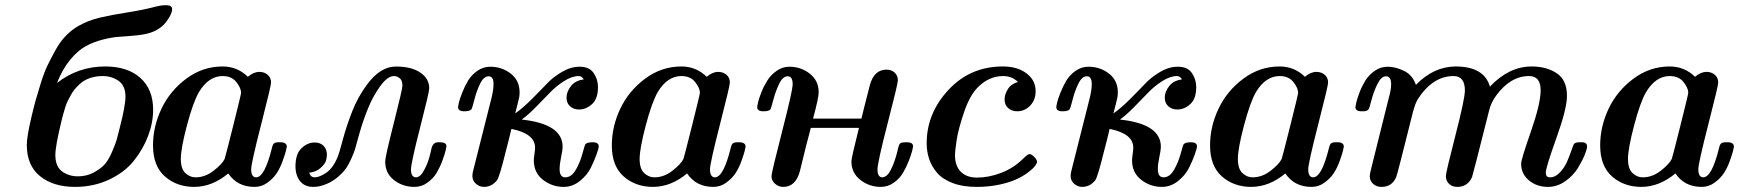

<svg xmlns="http://www.w3.org/2000/svg" viewBox="-20 -714 6748 745"><path d="M84 -151.9Q84 -185.1 103 -264.2Q112.8 -305.2 118.9 -326.7Q125 -348.1 137.9 -390.1Q150.9 -432.1 163.8 -459Q176.8 -485.8 194.8 -518.8Q212.9 -551.8 235.8 -575.4Q258.8 -599.1 285.2 -613.8Q322.3 -634.8 366.2 -645.3Q410.2 -655.8 474.1 -665.8Q538.1 -675.8 586.9 -689Q606 -693.8 620.1 -693.8H625Q647.9 -693.8 647.9 -678.2Q647.9 -660.2 626 -630.6Q604 -601.1 565.9 -587.9Q543.9 -580.1 509.5 -576.7Q475.1 -573.2 445.1 -571.5Q415 -569.8 378.4 -560.3Q341.8 -550.8 312 -534.4Q282.2 -518.1 252.2 -481.9Q222.2 -445.8 201.2 -392.1Q283.2 -456.1 388.2 -456.1Q475.1 -456.1 524.7 -411.6Q574.2 -367.2 574.2 -288.1Q574.2 -238.3 554.7 -186.5Q535.2 -134.8 499 -89.8Q462.9 -44.9 402.8 -16.8Q342.8 11.2 271 11.2Q187 11.2 135.5 -30.3Q84 -71.8 84 -151.9ZM194.8 -112.8Q194.8 -67.9 220.9 -48.8Q247.1 -29.8 282.2 -29.8Q316.4 -29.8 343.3 -44.4Q370.1 -59.1 385 -75Q399.9 -90.8 414.1 -123.3Q428.2 -155.8 432.1 -169.4Q436 -183.1 443.8 -214.8Q466.8 -302.7 466.8 -338.9Q466.8 -381.8 439.9 -400.4Q413.1 -418.9 377.9 -418.9Q358.9 -418.9 342.5 -415Q326.2 -411.1 313 -404.5Q299.8 -397.9 288.3 -387Q276.9 -376 269 -366.5Q261.2 -356.9 253.7 -343Q246.1 -329.1 241.5 -319.6Q236.8 -310.1 232.4 -294.9Q228 -279.8 226.1 -273.4Q224.1 -267.1 220.9 -254.6Q217.8 -242.2 217.8 -241.2Q194.8 -147 194.8 -112.8Z M573.7 -149.9Q573.7 -223.1 606.7 -292.5Q639.6 -361.8 703.1 -408.9Q766.6 -456.1 843.8 -456.1Q900.9 -456.1 941.9 -416Q963.9 -435.1 986.8 -435.1Q1004.9 -435.1 1018.3 -424.1Q1031.7 -413.1 1031.7 -393.1Q1031.7 -380.9 993.2 -230.5Q954.6 -80.1 954.6 -57.1Q954.6 -26.4 973.6 -25.9Q1006.8 -25.9 1034.7 -138.2Q1037.6 -152.3 1042.7 -157.2Q1047.9 -162.1 1062.5 -162.1H1066.9Q1092.8 -162.1 1092.8 -145Q1091.8 -139.2 1089.4 -128.7Q1086.9 -118.2 1077.4 -91.1Q1067.9 -64 1054.7 -43.5Q1041.5 -22.9 1018.6 -5.9Q995.6 11.2 967.8 11.2Q900.9 11.2 865.7 -41Q803.7 10.7 733.9 11.2Q666 11.2 619.9 -29.3Q573.7 -69.8 573.7 -149.9ZM681.6 -97.2Q681.6 -59.1 699.2 -42.5Q716.8 -25.9 738.8 -25.9Q775.9 -25.9 808.8 -51.5Q841.8 -77.1 851.6 -97.2Q853.5 -101.1 884.5 -224.6Q915.5 -348.1 915.5 -354Q915.5 -372.1 897.2 -395.5Q878.9 -418.9 843.8 -418.9Q789.6 -418.9 752 -356.9Q729 -316.9 705.3 -227.1Q681.6 -137.2 681.6 -97.2Z M1126.5 -68.8Q1126.5 -116.7 1149.9 -138.9Q1173.3 -161.1 1200.7 -161.1Q1223.6 -161.1 1236.1 -147.5Q1248.5 -133.8 1248.5 -113.8Q1248.5 -102.5 1244.6 -89.8Q1240.7 -77.1 1223.6 -62Q1206.5 -46.9 1179.7 -43.9Q1185.5 -25.9 1200.7 -25.9Q1219.7 -25.9 1245.6 -43.5Q1271.5 -61 1289.6 -103Q1296.4 -120.1 1310.5 -173.1Q1324.7 -226.1 1346.7 -282Q1368.7 -337.9 1403.3 -384.8Q1455.1 -455.6 1515.4 -455.8Q1575.7 -456.1 1610.6 -432.6Q1645.5 -409.2 1645.5 -371.1Q1645.5 -356.9 1610.1 -219Q1574.7 -81.1 1574.7 -56.2Q1574.7 -26.4 1593.8 -25.9Q1611.8 -25.9 1627.4 -57.1Q1638.7 -78.1 1645 -100.6Q1651.4 -123 1653.6 -135Q1655.8 -147 1662.1 -154.5Q1668.5 -162.1 1681.6 -162.1H1687.5Q1712.4 -162.1 1712.4 -146Q1712.4 -144 1709 -129.6Q1705.6 -115.2 1696.5 -90.6Q1687.5 -65.9 1674.6 -43.9Q1661.6 -22 1638.7 -5.4Q1615.7 11.2 1588.4 11.2Q1542.5 11.2 1508.5 -15.4Q1474.6 -42 1474.6 -87.9Q1474.6 -105 1508.1 -236.6Q1541.5 -368.2 1541.5 -381.8Q1541.5 -401.9 1531 -410.4Q1520.5 -418.9 1508.8 -418.9Q1483.9 -418.9 1455.8 -380.4Q1427.7 -341.8 1408.2 -293.9Q1388.7 -246.1 1374.5 -195.8Q1373.5 -193.8 1367.4 -170.4Q1361.3 -147 1357.4 -134.5Q1353.5 -122.1 1343 -98.1Q1332.5 -74.2 1321 -58.6Q1309.6 -43 1290 -26.4Q1270.5 -9.8 1246.6 0Q1220.7 11.2 1195.3 11.2Q1162.1 11.2 1144.3 -11.2Q1126.5 -33.7 1126.5 -68.8Z M1757.3 -298.8Q1757.3 -301.8 1760.7 -316.4Q1764.2 -331.1 1773.7 -355Q1783.2 -378.9 1796.1 -400.9Q1809.1 -422.9 1832 -439Q1855 -455.1 1882.3 -455.1Q1927.2 -455.1 1961.7 -428.5Q1996.1 -401.9 1996.1 -356Q1996.1 -344.7 1994.6 -336.4Q1993.2 -328.1 1988.3 -310.1Q1983.4 -292 1979 -273.9Q2006.8 -293 2041.5 -327.4Q2076.2 -361.8 2100.6 -387.9Q2125 -414.1 2159.7 -434.6Q2194.3 -455.1 2229 -455.1Q2267.1 -455.1 2283.7 -430.4Q2300.3 -405.8 2300.3 -376Q2300.3 -331.1 2277.3 -310.1Q2254.4 -289.1 2227.1 -289.1Q2206.1 -289.1 2192.1 -301.5Q2178.2 -314 2178.2 -335Q2178.2 -357.9 2195.3 -379.9Q2212.4 -401.9 2245.1 -405.8Q2237.3 -418.9 2226.1 -418.9Q2199.2 -418.9 2168.7 -399.4Q2138.2 -379.9 2114.7 -355.5Q2091.3 -331.1 2059.8 -299.1Q2028.3 -267.1 2005.4 -251V-250Q2163.6 -232.9 2163.1 -144Q2163.1 -131.8 2157.2 -104.5Q2151.4 -77.1 2151.4 -58.1Q2151.4 -25.9 2173.3 -25.9Q2197.3 -25.9 2214.1 -54.9Q2231 -84 2240 -117.9Q2249 -151.9 2252 -154.8Q2257.8 -161.6 2279.3 -162.1Q2303.2 -162.1 2303.2 -146Q2303.2 -139.2 2295.2 -116Q2287.1 -92.8 2272.7 -63.5Q2258.3 -34.2 2229.7 -11.5Q2201.2 11.2 2167 11.2Q2122.1 11.2 2086.7 -16.4Q2051.3 -43.9 2051.3 -91.8Q2051.3 -99.6 2053.7 -116.2Q2056.2 -132.8 2056.2 -141.1Q2056.2 -195.3 1964.4 -213.9Q1956.5 -179.7 1943.4 -129.9Q1917.5 -24.9 1908.2 -14.2Q1888.2 10.7 1858.4 11.2Q1840.3 11.2 1826.7 -1Q1813 -13.2 1813 -30.8Q1813 -43 1819.3 -64.9L1886.2 -330.1Q1895 -364.3 1895 -388.2Q1895 -418 1876 -418Q1856.9 -418 1843 -389.4Q1829.1 -360.8 1820.6 -326.9Q1812 -293 1809.1 -290Q1803.2 -282.2 1782.2 -282.2Q1757.3 -281.7 1757.3 -298.8Z M2354 -149.9Q2354 -223.1 2387 -292.5Q2419.9 -361.8 2483.4 -408.9Q2546.9 -456.1 2624 -456.1Q2681.2 -456.1 2722.2 -416Q2744.1 -435.1 2767.1 -435.1Q2785.2 -435.1 2798.6 -424.1Q2812 -413.1 2812 -393.1Q2812 -380.9 2773.4 -230.5Q2734.9 -80.1 2734.9 -57.1Q2734.9 -26.4 2753.9 -25.9Q2787.1 -25.9 2814.9 -138.2Q2817.9 -152.3 2823 -157.2Q2828.1 -162.1 2842.8 -162.1H2847.2Q2873 -162.1 2873 -145Q2872.1 -139.2 2869.6 -128.7Q2867.2 -118.2 2857.7 -91.1Q2848.1 -64 2835 -43.5Q2821.8 -22.9 2798.8 -5.9Q2775.9 11.2 2748 11.2Q2681.2 11.2 2646 -41Q2584 10.7 2514.2 11.2Q2446.3 11.2 2400.1 -29.3Q2354 -69.8 2354 -149.9ZM2461.9 -97.2Q2461.9 -59.1 2479.5 -42.5Q2497.1 -25.9 2519 -25.9Q2556.2 -25.9 2589.1 -51.5Q2622.1 -77.1 2631.8 -97.2Q2633.8 -101.1 2664.8 -224.6Q2695.8 -348.1 2695.8 -354Q2695.8 -372.1 2677.5 -395.5Q2659.2 -418.9 2624 -418.9Q2569.8 -418.9 2532.2 -356.9Q2509.3 -316.9 2485.6 -227.1Q2461.9 -137.2 2461.9 -97.2Z M2918 -298.8Q2918 -301.8 2921.4 -316.9Q2924.8 -332 2934.3 -356Q2943.8 -379.9 2957.3 -401.4Q2970.7 -422.9 2993.2 -439Q3015.6 -455.1 3043 -455.1Q3087.9 -455.1 3122.3 -428Q3156.7 -400.9 3156.7 -356Q3156.7 -334 3134.8 -253.9H3321.8L3322.8 -254.9Q3325.7 -269 3355 -382.8Q3371.1 -443.8 3419.9 -443.8Q3439 -443.8 3451.4 -432.4Q3463.9 -420.9 3463.9 -401.9Q3463.9 -388.7 3424.3 -235.8Q3384.8 -83 3384.8 -56.2Q3384.8 -26.4 3403.8 -25.9Q3409.7 -25.9 3416.3 -30Q3422.9 -34.2 3427.2 -40Q3431.6 -45.9 3436.8 -55.9Q3441.9 -65.9 3445.3 -74Q3448.7 -82 3452.4 -93.5Q3456.1 -105 3458 -111.6Q3460 -118.2 3462.4 -128.2Q3464.8 -138.2 3464.8 -139.2Q3468.8 -155.3 3474.4 -158.7Q3480 -162.1 3499 -162.1Q3522.9 -162.1 3522.9 -146Q3522.9 -143.1 3519.3 -128.4Q3515.6 -113.8 3506.1 -89.4Q3496.6 -64.9 3483.6 -43Q3470.7 -21 3447.8 -4.9Q3424.8 11.2 3397.9 11.2Q3353 11.2 3318.4 -15.9Q3283.7 -43 3283.7 -87.9Q3283.7 -102.1 3313 -217.8H3126Q3125 -211.9 3121.3 -199Q3117.7 -186 3107.7 -147.5Q3097.7 -108.9 3084 -50.8Q3067.9 11.2 3019 11.2Q3001 11.2 2987.3 -1Q2973.6 -13.2 2973.6 -30.8Q2973.6 -43.9 3014.6 -203.4Q3055.7 -362.8 3055.7 -387.2Q3055.7 -418 3036.6 -418Q3017.6 -418 3003.7 -389.4Q2989.7 -360.8 2980.7 -326.9Q2971.7 -293 2969.7 -290Q2963.9 -282.2 2942.9 -282.2Q2918 -281.7 2918 -298.8Z M3575.7 -158.2Q3575.7 -274.4 3660.2 -365.2Q3744.6 -456.1 3871.6 -456.1Q3927.7 -456.1 3963.1 -429.4Q3998.5 -402.8 3998.5 -359.9Q3998.5 -326.7 3977.5 -304.4Q3956.5 -282.2 3926.8 -282.2Q3905.8 -282.2 3891.8 -294.7Q3877.9 -307.1 3877.9 -328.1Q3877.9 -347.2 3890.4 -367.7Q3902.8 -388.2 3929.7 -396Q3906.7 -418.9 3872.6 -418.9Q3817.4 -418.9 3773.9 -375Q3743.2 -344.2 3720.9 -279.1Q3698.7 -213.9 3692.1 -170.9Q3685.5 -127.9 3685.5 -112.8Q3685.5 -69.8 3708.3 -47.4Q3731 -24.9 3770.5 -24.9Q3816.4 -24.9 3864 -43Q3911.6 -61 3947.8 -96.2Q3967.8 -116.2 3974.6 -116.2Q3982.4 -116.2 3993.2 -105.2Q4003.9 -94.2 4003.9 -85.9Q4003.9 -80.1 3995.4 -69.1Q3986.8 -58.1 3967.8 -43.9Q3948.7 -29.8 3922.6 -17.8Q3896.5 -5.9 3856.2 2.7Q3815.9 11.2 3769.5 11.2Q3715.3 11.2 3676 -3.9Q3636.7 -19 3615.7 -43.9Q3594.7 -68.8 3585.2 -97.4Q3575.7 -126 3575.7 -158.2Z M4078.6 -298.8Q4078.6 -301.8 4082 -316.4Q4085.4 -331.1 4095 -355Q4104.5 -378.9 4117.4 -400.9Q4130.4 -422.9 4153.3 -439Q4176.3 -455.1 4203.6 -455.1Q4248.5 -455.1 4283 -428.5Q4317.4 -401.9 4317.4 -356Q4317.4 -344.7 4315.9 -336.4Q4314.5 -328.1 4309.6 -310.1Q4304.7 -292 4300.3 -273.9Q4328.1 -293 4362.8 -327.4Q4397.5 -361.8 4421.9 -387.9Q4446.3 -414.1 4481 -434.6Q4515.6 -455.1 4550.3 -455.1Q4588.4 -455.1 4605 -430.4Q4621.6 -405.8 4621.6 -376Q4621.6 -331.1 4598.6 -310.1Q4575.7 -289.1 4548.3 -289.1Q4527.3 -289.1 4513.4 -301.5Q4499.5 -314 4499.5 -335Q4499.5 -357.9 4516.6 -379.9Q4533.7 -401.9 4566.4 -405.8Q4558.6 -418.9 4547.4 -418.9Q4520.5 -418.9 4490 -399.4Q4459.5 -379.9 4436 -355.5Q4412.6 -331.1 4381.1 -299.1Q4349.6 -267.1 4326.7 -251V-250Q4484.9 -232.9 4484.4 -144Q4484.4 -131.8 4478.5 -104.5Q4472.7 -77.1 4472.7 -58.1Q4472.7 -25.9 4494.6 -25.9Q4518.6 -25.9 4535.4 -54.9Q4552.2 -84 4561.3 -117.9Q4570.3 -151.9 4573.2 -154.8Q4579.1 -161.6 4600.6 -162.1Q4624.5 -162.1 4624.5 -146Q4624.5 -139.2 4616.5 -116Q4608.4 -92.8 4594 -63.5Q4579.6 -34.2 4551 -11.5Q4522.5 11.2 4488.3 11.2Q4443.4 11.2 4408 -16.4Q4372.6 -43.9 4372.6 -91.8Q4372.6 -99.6 4375 -116.2Q4377.4 -132.8 4377.4 -141.1Q4377.4 -195.3 4285.6 -213.9Q4277.8 -179.7 4264.6 -129.9Q4238.8 -24.9 4229.5 -14.2Q4209.5 10.7 4179.7 11.2Q4161.6 11.2 4147.9 -1Q4134.3 -13.2 4134.3 -30.8Q4134.3 -43 4140.6 -64.9L4207.5 -330.1Q4216.3 -364.3 4216.3 -388.2Q4216.3 -418 4197.3 -418Q4178.2 -418 4164.3 -389.4Q4150.4 -360.8 4141.8 -326.9Q4133.3 -293 4130.4 -290Q4124.5 -282.2 4103.5 -282.2Q4078.6 -281.7 4078.6 -298.8Z M4675.3 -149.9Q4675.3 -223.1 4708.3 -292.5Q4741.2 -361.8 4804.7 -408.9Q4868.2 -456.1 4945.3 -456.1Q5002.4 -456.1 5043.5 -416Q5065.4 -435.1 5088.4 -435.1Q5106.4 -435.1 5119.9 -424.1Q5133.3 -413.1 5133.3 -393.1Q5133.3 -380.9 5094.7 -230.5Q5056.2 -80.1 5056.2 -57.1Q5056.2 -26.4 5075.2 -25.9Q5108.4 -25.9 5136.2 -138.2Q5139.2 -152.3 5144.3 -157.2Q5149.4 -162.1 5164.1 -162.1H5168.5Q5194.3 -162.1 5194.3 -145Q5193.4 -139.2 5190.9 -128.7Q5188.5 -118.2 5179 -91.1Q5169.4 -64 5156.2 -43.5Q5143.1 -22.9 5120.1 -5.9Q5097.2 11.2 5069.3 11.2Q5002.4 11.2 4967.3 -41Q4905.3 10.7 4835.4 11.2Q4767.6 11.2 4721.4 -29.3Q4675.3 -69.8 4675.3 -149.9ZM4783.2 -97.2Q4783.2 -59.1 4800.8 -42.5Q4818.4 -25.9 4840.3 -25.9Q4877.4 -25.9 4910.4 -51.5Q4943.4 -77.1 4953.1 -97.2Q4955.1 -101.1 4986.1 -224.6Q5017.1 -348.1 5017.1 -354Q5017.1 -372.1 4998.8 -395.5Q4980.5 -418.9 4945.3 -418.9Q4891.1 -418.9 4853.5 -356.9Q4830.6 -316.9 4806.9 -227.1Q4783.2 -137.2 4783.2 -97.2Z M5239.3 -298.8Q5239.3 -301.8 5242.7 -316.4Q5246.1 -331.1 5255.1 -355Q5264.2 -378.9 5277.6 -400.9Q5291 -422.9 5314 -439Q5336.9 -455.1 5364.3 -455.1Q5395 -455.1 5428 -439Q5460.9 -422.9 5474.1 -384.8Q5543 -455.6 5627.9 -456.1Q5738.8 -456.1 5761.2 -377.9Q5835.4 -456.1 5923.3 -456.1Q5980.5 -456.1 6020.3 -429.9Q6060.1 -403.8 6060.1 -341.8Q6060.1 -292 6019 -178Q5978 -64 5978 -43.9Q5978 -25.9 5994.1 -25.9Q6015.1 -25.9 6033.2 -45.4Q6051.3 -64.9 6060.8 -87.4Q6070.3 -109.9 6078.1 -131.8Q6085.9 -153.8 6086.9 -154.8Q6091.8 -161.6 6107.9 -162.1H6118.2Q6138.2 -162.1 6138.2 -145Q6138.2 -136.2 6128.7 -112.5Q6119.1 -88.9 6101.6 -60.5Q6084 -32.2 6053 -10.5Q6022 11.2 5986.3 11.2Q5943.4 11.2 5912.8 -13.9Q5882.3 -39.1 5882.3 -79.1Q5882.3 -95.2 5920.2 -203.6Q5958 -312 5958 -363.8Q5958 -418.9 5913.1 -418.9Q5841.3 -418.9 5786.1 -344.2Q5765.1 -315.4 5758.3 -286.1Q5694.3 -32.2 5691.9 -26.9Q5674.8 11.2 5634.3 11.2Q5615.2 11.2 5602.8 -0.5Q5590.3 -12.2 5590.3 -30.8Q5590.3 -44.9 5627.2 -188Q5664.1 -331.1 5664.1 -362.8Q5664.1 -418.9 5620.1 -418.9Q5540 -418.9 5481.9 -330.1Q5472.2 -314.9 5462.9 -280.8Q5401.9 -36.6 5397.9 -27.8Q5381.8 11.2 5340.3 11.2Q5321.3 11.2 5308.1 -0.5Q5294.9 -12.2 5294.9 -30.8Q5294.9 -38.6 5302.2 -66.9L5365.2 -319.8Q5365.2 -321.8 5369.1 -335Q5373 -348.1 5375.5 -362.1Q5377.9 -376 5377.9 -387.2Q5377.9 -418 5357.9 -418Q5339.8 -418 5325.4 -389.4Q5311 -360.8 5302 -326.9Q5293 -293 5291 -291Q5285.2 -282.2 5271 -282.2H5264.2Q5239.3 -281.7 5239.3 -298.8Z M6189 -149.9Q6189 -223.1 6221.9 -292.5Q6254.9 -361.8 6318.4 -408.9Q6381.8 -456.1 6459 -456.1Q6516.1 -456.1 6557.1 -416Q6579.1 -435.1 6602.1 -435.1Q6620.1 -435.1 6633.5 -424.1Q6647 -413.1 6647 -393.1Q6647 -380.9 6608.4 -230.5Q6569.8 -80.1 6569.8 -57.1Q6569.8 -26.4 6588.9 -25.9Q6622.1 -25.9 6649.9 -138.2Q6652.8 -152.3 6658 -157.2Q6663.1 -162.1 6677.7 -162.1H6682.1Q6708 -162.1 6708 -145Q6707 -139.2 6704.6 -128.7Q6702.1 -118.2 6692.6 -91.1Q6683.1 -64 6669.9 -43.5Q6656.7 -22.9 6633.8 -5.9Q6610.8 11.2 6583 11.2Q6516.1 11.2 6481 -41Q6418.9 10.7 6349.1 11.2Q6281.2 11.2 6235.1 -29.3Q6189 -69.8 6189 -149.9ZM6296.9 -97.2Q6296.9 -59.1 6314.5 -42.5Q6332 -25.9 6354 -25.9Q6391.1 -25.9 6424.1 -51.5Q6457 -77.1 6466.8 -97.2Q6468.8 -101.1 6499.8 -224.6Q6530.8 -348.1 6530.8 -354Q6530.8 -372.1 6512.5 -395.5Q6494.1 -418.9 6459 -418.9Q6404.8 -418.9 6367.2 -356.9Q6344.2 -316.9 6320.6 -227.1Q6296.9 -137.2 6296.9 -97.2Z"/></svg>

Font: CMU Serif
Style: BoldItalic
Weight: 700
Italic angle: -14.04°
Version: Version 0.7.0